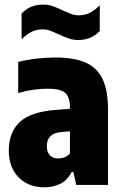

<svg xmlns="http://www.w3.org/2000/svg" viewBox="-20 -809 534 840"><path d="M173.5 10.5Q104.5 10.5 61.5 -33Q18.5 -76.5 18.5 -150.5Q18.5 -230.5 67.2 -275.8Q116 -321 229 -328.5L286 -333V-338.5Q286 -384.5 265 -402.8Q244 -421 188 -421Q159 -421 125 -416.2Q91 -411.5 59.5 -402V-538Q95.5 -547.5 139 -552.5Q182.5 -557.5 222 -557.5Q302 -557.5 353 -535.8Q404 -514 428.2 -464.2Q452.5 -414.5 452.5 -330.5V0H313.5L301 -56.5H293.5Q275 -20 243.8 -4.8Q212.5 10.5 173.5 10.5ZM185 -170Q185 -142.5 198.8 -129Q212.5 -115.5 235 -115.5Q247.5 -115.5 261 -120.2Q274.5 -125 286 -138V-234.5L250 -231.5Q185 -227 185 -170ZM322 -634Q298 -634 277 -642Q256 -650 236.5 -659Q218.5 -667.5 201.8 -674Q185 -680.5 167.5 -680.5Q140 -680.5 118.5 -670Q97 -659.5 74.5 -637V-749.5Q111 -789 169 -789Q193 -789 214 -781Q235 -773 254.5 -763.5Q272.5 -755.5 289.2 -748.8Q306 -742 323.5 -742Q351 -742 372.8 -752.8Q394.5 -763.5 416.5 -786V-673.5Q380 -634 322 -634Z"/></svg>

Font: Encode Sans Condensed Condensed ExtraBold
Style: Regular
Weight: 800
Width: 3
Designer: Multiple Designers
Foundry: Impallari Type
Version: Version 3.000; ttfautohint (v1.8.3) -l 8 -r 50 -G 200 -x 14 